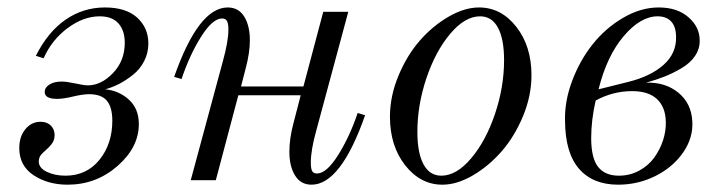

<svg xmlns="http://www.w3.org/2000/svg" viewBox="-20 -488 1954 520"><path d="M217.8 -256.8Q253.9 -256.8 285.9 -290Q317.9 -323.2 317.9 -372.1Q317.9 -405.3 300.8 -424.6Q283.7 -443.8 250 -443.8Q206.1 -443.8 163.1 -411.9Q120.1 -379.9 98.1 -330.1L77.1 -336.9Q109.9 -401.9 157.7 -434.8Q205.6 -467.8 264.2 -467.8Q321.3 -467.8 351.6 -440.2Q381.8 -412.6 381.8 -370.1Q381.8 -344.7 370.6 -322.8Q359.4 -300.8 340.8 -285.9Q322.3 -271 303.5 -261.2Q284.7 -251.5 265.1 -246.1Q301.8 -242.7 328.9 -218.3Q356 -193.8 356 -151.9Q356 -88.9 298.1 -38.3Q240.2 12.2 163.1 12.2Q109.9 12.2 71 -13.4Q32.2 -39.1 32.2 -86.9Q32.2 -118.2 48.8 -138.2Q65.4 -158.2 89.8 -158.2Q107.4 -158.2 117.7 -147.9Q127.9 -137.7 127.9 -122.1Q127.9 -108.9 120.6 -98.9Q113.3 -88.9 96.2 -74.2Q85 -64.5 85 -50.8Q85 -33.2 106.7 -22.7Q128.4 -12.2 157.2 -12.2Q214.8 -12.2 249.5 -55.4Q284.2 -98.6 284.2 -161.1Q284.2 -197.3 269.5 -215.1Q254.9 -232.9 221.2 -232.9Q204.6 -232.9 178 -226.6Q151.4 -220.2 134.8 -220.2Q101.1 -220.2 101.1 -238.8Q101.1 -251 113.8 -259Q126.5 -267.1 147 -267.1Q160.2 -267.1 184.1 -262Q208 -256.8 217.8 -256.8Z M948.7 -182.1 968.8 -175.8Q902.8 12.2 823.7 12.2Q794.4 12.2 779.1 -12.7Q763.7 -37.6 763.7 -77.1Q763.7 -112.3 774.4 -152.8L794.4 -230H625.5L564.5 0H496.6L583.5 -321.8Q598.6 -376 598.6 -408.2Q598.6 -424.3 594.7 -431.2Q590.8 -438 581.5 -438Q555.7 -438 524.4 -388.2Q493.2 -338.4 471.7 -273.9L451.7 -279.8Q517.6 -467.8 596.7 -467.8Q626 -467.8 641.4 -443.1Q656.7 -418.5 656.7 -378.9Q656.7 -345.2 645.5 -303.2L632.8 -253.9H801.8L855.5 -456.1H923.3L836.4 -133.8Q821.8 -81.5 821.8 -47.9Q821.8 -31.2 825.4 -24.7Q829.1 -18.1 838.4 -18.1Q864.3 -18.1 895.8 -68.1Q927.2 -118.2 948.7 -182.1Z M1175.3 -12.2Q1216.3 -12.2 1256.1 -59.3Q1295.9 -106.4 1320.6 -179.4Q1345.2 -252.4 1345.2 -325.2Q1345.2 -382.3 1328.6 -413.1Q1312 -443.8 1280.3 -443.8Q1239.3 -443.8 1199.5 -396.7Q1159.7 -349.6 1135 -276.6Q1110.4 -203.6 1110.4 -130.9Q1110.4 -73.7 1127 -43Q1143.6 -12.2 1175.3 -12.2ZM1178.2 12.2Q1118.7 12.2 1077.4 -40.3Q1036.1 -92.8 1036.1 -171.9Q1036.1 -227.5 1059.1 -282.7Q1082 -337.9 1116.9 -377.9Q1151.9 -418 1195.1 -442.9Q1238.3 -467.8 1277.3 -467.8Q1337.4 -467.8 1378.4 -415.3Q1419.4 -362.8 1419.4 -284.2Q1419.4 -228.5 1396.5 -173.3Q1373.5 -118.2 1338.6 -78.1Q1303.7 -38.1 1260.5 -12.9Q1217.3 12.2 1178.2 12.2Z M1601.1 -246.1 1681.2 -266.1Q1742.2 -281.2 1777.3 -312.5Q1812.5 -343.8 1811 -389.2Q1810.5 -416.5 1797.4 -430.2Q1784.2 -443.8 1761.2 -443.8Q1714.8 -443.8 1669.2 -390.1Q1623.5 -336.4 1601.1 -246.1ZM1593.3 -215.8Q1581.1 -163.1 1581.1 -112.8Q1581.5 -58.6 1600.3 -35.4Q1619.1 -12.2 1656.2 -12.2Q1686 -12.2 1711.2 -25.9Q1736.3 -39.6 1752 -61.3Q1767.6 -83 1775.9 -108.6Q1784.2 -134.3 1783.2 -159.2Q1782.2 -198.2 1759.3 -219.7Q1736.3 -241.2 1691.9 -241.2Q1640.1 -241.2 1593.3 -215.8ZM1730 -264.2Q1782.2 -265.6 1817.1 -237.1Q1852.1 -208.5 1855 -160.2Q1857.9 -115.2 1830.3 -75.2Q1802.7 -35.2 1755.4 -11.5Q1708 12.2 1654.3 12.2Q1585.4 12.2 1548.1 -31Q1510.7 -74.2 1510.3 -161.1Q1508.8 -213.4 1529.5 -268.8Q1550.3 -324.2 1585 -367.9Q1619.6 -411.6 1667.5 -439.7Q1715.3 -467.8 1764.2 -467.8Q1814.5 -467.8 1844.7 -441.2Q1875 -414.6 1875 -378.9Q1875.5 -356 1862.5 -336.7Q1849.6 -317.4 1826.4 -303.7Q1803.2 -290 1780.8 -281Q1758.3 -272 1730 -264.2Z"/></svg>

Font: Flanker Steampunk
Style: Italic
Weight: 400
Italic angle: -12°
Designer: Alexey Kryukov, Leonardo Di Lena
Foundry: Alexey Kryukov, Leonardo Di Lena
Version: 1.210